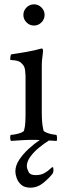

<svg xmlns="http://www.w3.org/2000/svg" viewBox="-20 -648 301 887"><path d="M88 -579Q88 -599 102.5 -613.5Q117 -628 137 -628Q157 -628 171.5 -613.5Q186 -599 186 -579Q186 -559 171.5 -544.5Q157 -530 137 -530Q117 -530 102.5 -544.5Q88 -559 88 -579ZM31 3Q27 -1 27 -13Q27 -25 31 -25Q37 -25 51 -27.5Q65 -30 77.5 -35Q90 -40 91 -45Q96 -63 97 -83Q98 -103 98 -113V-298Q98 -304 96 -322.5Q94 -341 84 -351Q73 -364 59.5 -367Q46 -370 37 -370Q27 -371 27 -373Q27 -374 28 -385Q29 -396 33 -397Q66 -402 103.5 -408.5Q141 -415 168 -423Q169 -423 170.5 -423.5Q172 -424 173 -424Q178 -424 178.5 -415.5Q179 -407 178 -403Q175 -380 174 -369Q173 -358 173 -333V-132Q173 -108 174.5 -86.5Q176 -65 181 -45Q183 -40 195.5 -35Q208 -30 221.5 -27.5Q235 -25 239 -25Q243 -25 243.5 -13.5Q244 -2 242 3Q234 2 223.5 2Q213 2 206 1Q185 14 161 33.5Q137 53 120.5 75.5Q104 98 104 119Q104 130 111.5 145.5Q119 161 144 161Q169 161 185.5 151.5Q202 142 211 133Q220 124 223 124Q227 124 227 137Q227 141 226 146Q225 151 223 154Q207 175 180 197Q153 219 120 219Q93 219 78 205.5Q63 192 57 174.5Q51 157 51 144Q51 117 68.5 90.5Q86 64 112 40Q138 16 164 -1Q158 -1 152 -1.5Q146 -2 138 -2Q108 -2 84.5 -0.5Q61 1 31 3Z"/></svg>

Font: Amiri
Style: Regular
Weight: 400
Designer: Khaled Hosny
Version: Version 0.114